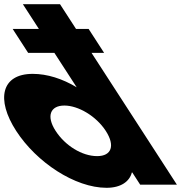

<svg xmlns="http://www.w3.org/2000/svg" viewBox="-220 -880 923 915"><path d="M-159.6 -742 -85.8 -628H39.2L145.5 -464C76.9 -505 5 -528 -64 -528C-214 -528 -240 -406 -142.8 -256C-45.7 -106 137.7 15 287.7 15C357.7 15 397.6 -16 408.4 -58H410.4L448 0H623L216.2 -628H276.2L202.4 -742H142.4L66 -860H-111L-34.6 -742ZM45.2 -256C-0.8 -327 19.8 -377 86.8 -377C152.8 -377 238.2 -327 284.2 -256C329.5 -186 311.9 -136 242.9 -136C170.9 -136 90.5 -186 45.2 -256Z"/></svg>

Font: Hussar
Style: BdOpOblSeven
Weight: 700
Foundry: Cannot Into Space Fonts
Version: Version 2.00